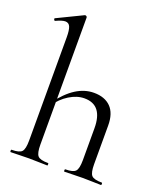

<svg xmlns="http://www.w3.org/2000/svg" viewBox="-135 -814 768 903"><g transform="rotate(20 249.5 -362.5)"><path d="M25.8 0Q23 0 23 -6Q23 -12 25.8 -12Q64.8 -12 76.7 -25.3Q88.6 -38.6 88.6 -81V-597.8Q88.6 -633.4 81.8 -649.7Q75 -666 57.2 -666Q41.6 -666 11.2 -651.8Q7.4 -650 4.8 -655.6Q2.2 -661.2 5.8 -663L133.4 -724.8Q134.6 -725 134.8 -725Q135 -725 136 -725Q139.4 -725 142.1 -722.5Q144.8 -720 144.8 -716.8V-81Q144.8 -38.6 156.7 -25.3Q168.6 -12 208.4 -12Q210.8 -12 210.8 -6Q210.8 0 208.4 0Q190 0 166.9 -1Q143.8 -2 117.2 -2Q91.4 -2 67.4 -1Q43.4 0 25.8 0ZM294.8 0Q292 0 292 -6Q292 -12 294.8 -12Q333.8 -12 345.7 -25.3Q357.6 -38.6 357.6 -81V-240.2Q357.6 -356.6 266 -356.6Q228.8 -356.6 190.9 -333.2Q153 -309.8 126.2 -270.2L121.8 -282.2Q166.4 -341.8 209.6 -369.1Q252.8 -396.4 299.2 -396.4Q353.6 -396.4 383.7 -365.8Q413.8 -335.2 413.8 -274.6V-81Q413.8 -38.6 425.7 -25.3Q437.6 -12 477.4 -12Q479.8 -12 479.8 -6Q479.8 0 477.4 0Q459 0 435.9 -1Q412.8 -2 386.2 -2Q360.4 -2 336.4 -1Q312.4 0 294.8 0Z"/></g></svg>

Font: Cormorant Garamond Light
Style: Regular
Weight: 300
Designer: Christian Thalmann (Catharsis Fonts)
Foundry: Catharsis Fonts
Version: Version 4.001